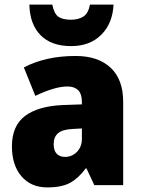

<svg xmlns="http://www.w3.org/2000/svg" viewBox="-20 -858 616 837"><path d="M310 -614Q407 -614 462 -563Q517 -512 517 -414V-51H391L357 -124H354Q322 -81 285.5 -61Q249 -41 186 -41Q115 -41 73.5 -89.5Q32 -138 32 -220Q32 -309 88.5 -352Q145 -395 252 -400L337 -403V-413Q337 -449 320.5 -465Q304 -481 275 -481Q245 -481 209 -470Q173 -459 134 -440L84 -564Q129 -588 185.5 -601Q242 -614 310 -614ZM299 -296Q253 -294 233.5 -277.5Q214 -261 214 -230Q214 -201 227.5 -187.5Q241 -174 263 -174Q294 -174 315.5 -196Q337 -218 337 -253V-298ZM475 -838Q471 -756 421.5 -706.5Q372 -657 290 -657Q204 -657 157 -704.5Q110 -752 108 -838H208Q216 -798 234.5 -785Q253 -772 290 -772Q321 -772 343 -785.5Q365 -799 372 -838Z"/></svg>

Font: Noto Sans Tamil UI SemiCondensed Black
Style: Regular
Weight: 900
Width: 4
Designer: Jelle Bosma - Monotype Design Team
Foundry: Monotype Imaging Inc.
Version: Version 2.004; ttfautohint (v1.8.4.7-5d5b)